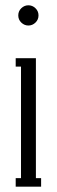

<svg xmlns="http://www.w3.org/2000/svg" viewBox="-20 -703 214 723"><path d="M113.5 -617.9Q102.1 -606.9 86.9 -606.9Q71.8 -606.9 60.3 -617.9Q48.8 -628.9 48.8 -645Q48.8 -661.1 60.3 -672.1Q71.8 -683.1 86.9 -683.1Q102.1 -683.1 113.5 -672.1Q125 -661.1 125 -645Q125 -628.9 113.5 -617.9ZM134.8 0H39.1V-32.2H59.1V-452.1H39.1V-483.9H115.2V-32.2H134.8Z"/></svg>

Font: Margherita Light
Style: Regular
Weight: 300
Designer: James Puckett
Foundry: Dunwich Type Founders
Version: Version 1.008;hotconv 1.0.109;makeotfexe 2.5.65596